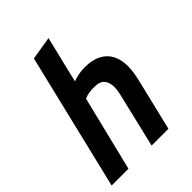

<svg xmlns="http://www.w3.org/2000/svg" viewBox="-221 -889 1002 1002"><g transform="rotate(-45 280.0 -388.5)"><path d="M7 0 189 -756 318 -777 256 -520Q276 -527 298 -531.5Q320 -536 341 -536Q398 -536 435 -517Q472 -498 490 -463Q508 -428 508 -379Q508 -359 504.5 -335.5Q501 -312 495 -287L426 0H302L366 -269Q371 -289 376 -311.5Q381 -334 381 -355Q381 -385 365 -406.5Q349 -428 305 -428Q288 -428 269 -425.5Q250 -423 233 -415L131 0Z"/></g></svg>

Font: Ubuntu Sans Mono SemiBold
Style: Italic
Weight: 600
Italic angle: -13.5°
Monospace: yes
Designer: Dalton Maag Ltd
Foundry: Dalton Maag Ltd
Version: Version 1.006